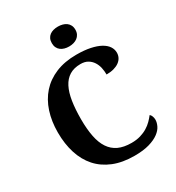

<svg xmlns="http://www.w3.org/2000/svg" viewBox="-219 -1066 1106 1207"><g transform="rotate(-30 334.0 -462.5)"><path d="M424.8 -69.8Q461.4 -69.8 490 -78.4Q518.6 -86.9 541 -100.6Q563.5 -114.3 580.3 -131.3Q597.2 -148.4 609.9 -165Q617.7 -159.2 622.3 -147Q627 -134.8 627 -122.1Q627 -101.1 615.7 -77.9Q604.5 -54.7 578.1 -35.2Q551.8 -15.6 508.3 -2.9Q464.8 9.8 400.9 9.8Q314 9.8 249 -16.6Q184.1 -43 141.1 -91.3Q98.1 -139.6 76.7 -207.5Q55.2 -275.4 55.2 -357.9Q55.2 -439 77.1 -506.3Q99.1 -573.7 142.3 -622.1Q185.5 -670.4 250.2 -697.3Q314.9 -724.1 399.9 -724.1Q457.5 -724.1 500.2 -715.1Q543 -706.1 571.3 -690.4Q599.6 -674.8 613.8 -653.6Q627.9 -632.3 627.9 -607.9Q627.9 -589.4 619.9 -573.5Q611.8 -557.6 595.9 -545.9Q580.1 -534.2 556.6 -527.6Q533.2 -521 502.9 -521Q502.9 -545.9 497.6 -570.6Q492.2 -595.2 479.2 -615.2Q466.3 -635.3 445.3 -647.7Q424.3 -660.2 393.1 -660.2Q345.7 -660.2 313 -640.1Q280.3 -620.1 260.5 -581.5Q240.7 -543 231.9 -486.6Q223.1 -430.2 223.1 -357.9Q223.1 -285.6 233.9 -231.4Q244.6 -177.2 268.6 -141.4Q292.5 -105.5 330.8 -87.6Q369.1 -69.8 424.8 -69.8ZM303.2 -863.3Q303.2 -882.3 309.8 -896Q316.4 -909.7 327.9 -918.2Q339.4 -926.8 354.7 -930.9Q370.1 -935.1 388.2 -935.1Q405.3 -935.1 420.9 -930.9Q436.5 -926.8 448.2 -918.2Q460 -909.7 467 -896Q474.1 -882.3 474.1 -863.3Q474.1 -844.7 467 -831.1Q460 -817.4 448.2 -808.6Q436.5 -799.8 420.9 -795.4Q405.3 -791 388.2 -791Q370.1 -791 354.7 -795.4Q339.4 -799.8 327.9 -808.6Q316.4 -817.4 309.8 -831.1Q303.2 -844.7 303.2 -863.3Z"/></g></svg>

Font: Droids
Style: b
Weight: 700
Foundry: Ascender Corporation
Version: Version 1.00 build 113